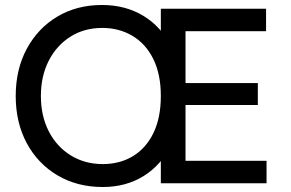

<svg xmlns="http://www.w3.org/2000/svg" viewBox="-20 -735 1167 770"><path d="M392 15Q290 15 211 -31.5Q132 -78 87.5 -160.5Q43 -243 43 -350Q43 -457 87.5 -539.5Q132 -622 210 -668.5Q288 -715 389 -715Q483 -715 555 -671.5Q627 -628 667.5 -546.5Q708 -465 708 -351Q708 -237 667.5 -155Q627 -73 556 -29Q485 15 392 15ZM392 -77Q461 -77 513.5 -109Q566 -141 595.5 -202Q625 -263 625 -350Q625 -437 595 -498Q565 -559 511.5 -591Q458 -623 390 -623Q318 -623 262.5 -588Q207 -553 175.5 -491.5Q144 -430 144 -350Q144 -270 175.5 -208.5Q207 -147 263.5 -112Q320 -77 392 -77ZM625 0V-700H1047V-610H724V-402H1014V-314H724V-90H1049V0Z"/></svg>

Font: Figtree Light Medium
Style: Regular
Weight: 500
Version: Version 2.001;gftools[0.9.30]